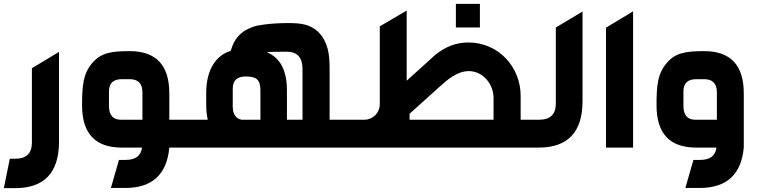

<svg xmlns="http://www.w3.org/2000/svg" viewBox="-20 -768 3950 999"><path d="M0 211H58C211 211 287 130 287 -31V-498L146 -413V-26C146 30 117 58 59 58H31Z M557 210H631C772 210 848 140 861 0H953V-145H861V-282C861 -429 792 -502 655 -502C558 -502 504 -493 459 -439C413 -384 407 -325 407 -220C407 -73 476 0 614 0H719C713 43 685 64 634 64H599ZM547 -217V-292C547 -335 569 -356 614 -356H655C699 -356 721 -333 721 -288V-145H609C568 -145 547 -169 547 -217Z M923 0H1818V-145H1695V-407C1695 -482 1689 -549 1634 -604C1592 -641 1549 -648 1478 -648C1374 -648 1311 -633 1311 -633C1237 -611 1201 -573 1180 -503C1099 -479 1053 -398 1053 -286V-219C1053 -192 1056 -168 1061 -145H923ZM1191 -215V-306C1191 -349 1213 -370 1258 -370C1313 -370 1335 -355 1335 -297V-145H1238C1207 -150 1191 -174 1191 -215ZM1369 -496C1376 -498 1411 -499 1472 -499C1527 -499 1554 -469 1554 -408V-145H1473V-297C1473 -400 1439 -467 1369 -496Z M1788 0H2773V-145H2689V-270C2689 -419 2574 -547 2417 -547C2354 -547 2296 -525 2243 -481L2096 -348V-713L1956 -631V-225C1956 -181 1920 -145 1876 -145H1788ZM2111 -145V-176L2262 -312C2307 -353 2358 -398 2420 -398C2487 -398 2548 -337 2548 -257V-145ZM2352 -625H2477V-748H2352Z M2743 0H2782C2935 0 3011 -81 3011 -242V-708L2872 -625V-229C2872 -173 2843 -145 2785 -145H2743Z M3133 0H3274V-709L3133 -624Z M3546 210H3620C3761 210 3837 140 3850 0V-282C3850 -429 3781 -502 3644 -502C3547 -502 3493 -493 3448 -439C3402 -384 3396 -325 3396 -220C3396 -73 3465 0 3603 0H3708C3702 43 3674 64 3623 64H3588ZM3536 -217V-292C3536 -335 3558 -356 3603 -356H3644C3688 -356 3710 -333 3710 -288V-145H3598C3557 -145 3536 -169 3536 -217Z"/></svg>

Font: All Genders v4
Style: Bold
Weight: 700
Designer: Rassam Alawdi
Foundry: Rassam Art
Version: Version 3.100;FEAKit 1.0